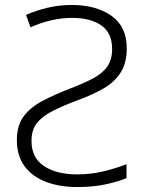

<svg xmlns="http://www.w3.org/2000/svg" viewBox="-20 -744 586 774"><path d="M269 -724Q367 -724 429 -680.5Q491 -637 491 -549Q491 -492 467.5 -453.5Q444 -415 400 -389Q356 -363 296 -341Q234 -318 192 -296.5Q150 -275 128.5 -247.5Q107 -220 107 -176Q107 -108 157.5 -74.5Q208 -41 290 -41Q348 -41 400 -54Q452 -67 490 -82V-26Q457 -12 406.5 -1Q356 10 291 10Q220 10 165 -11Q110 -32 79 -74Q48 -116 48 -179Q48 -238 75 -274.5Q102 -311 150 -336.5Q198 -362 260 -386Q315 -407 353.5 -427Q392 -447 412 -475Q432 -503 432 -547Q432 -611 388.5 -641.5Q345 -672 270 -672Q229 -672 186 -662Q143 -652 103 -634L85 -684Q126 -702 172.5 -713Q219 -724 269 -724Z"/></svg>

Font: BC Sans Light
Style: Regular
Weight: 300
Designer: Monotype Design Team
Foundry: Monotype Imaging Inc.
Version: Version 2.000;GOOG;noto-source:20170915:90ef993387c0